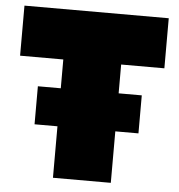

<svg xmlns="http://www.w3.org/2000/svg" viewBox="-51 -762 754 810"><g transform="rotate(5 325.5 -356.5)"><path d="M203 0V-218H106V-379H203V-501H20V-713H631V-501H448V-379H546V-218H448V0Z"/></g></svg>

Font: Commissioner Black
Style: Regular
Weight: 900
Designer: Kostas Bartsokas
Foundry: Kostas Bartsokas
Version: Version 1.000; ttfautohint (v1.8.3)